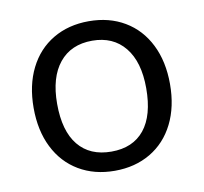

<svg xmlns="http://www.w3.org/2000/svg" viewBox="-64 -584 700 660"><g transform="rotate(-10 286.0 -254.0)"><path d="M48 -254Q48 -333 77.5 -392Q107 -451 161 -483Q215 -515 286 -515Q357 -515 411 -483Q465 -451 494.5 -392Q524 -333 524 -254Q524 -175 494.5 -116Q465 -57 411 -25Q357 7 286 7Q215 7 161 -25Q107 -57 77.5 -116Q48 -175 48 -254ZM441 -254Q441 -346 400 -396.5Q359 -447 286 -447Q212 -447 171 -396.5Q130 -346 130 -254Q130 -159 170.5 -109.5Q211 -60 286 -60Q361 -60 401 -109.5Q441 -159 441 -254Z"/></g></svg>

Font: Muli-Regular
Style: Regular
Weight: 400
Version: Version 2.000